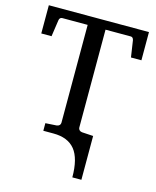

<svg xmlns="http://www.w3.org/2000/svg" viewBox="-128 -758 854 1050"><g transform="rotate(15 299.5 -233.0)"><path d="M350.1 -67.9Q350.1 -59.6 356 -53.7Q361.8 -47.9 371.1 -46.9L435.1 -43V205.1H383.8Q383.8 98.6 344 49.3Q304.2 0 221.7 0H164.6V-43L228 -46.9Q237.3 -47.9 243.2 -53.7Q249 -59.6 249 -67.9V-622.1H105Q98.1 -622.1 93.5 -617.4Q88.9 -612.8 87.9 -605L74.2 -511.2H16.1V-670.9H583V-511.2H523.9L509.8 -605Q508.3 -612.8 504.2 -617.4Q500 -622.1 493.2 -622.1H350.1Z"/></g></svg>

Font: Charis SIL CyrE
Style: Regular
Weight: 400
Foundry: SIL International
Version: Version 5.000